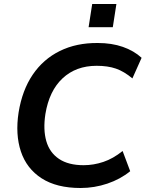

<svg xmlns="http://www.w3.org/2000/svg" viewBox="-20 -930 728 960"><path d="M383 10Q263 10 188 -38.5Q113 -87 84.5 -172.5Q56 -258 73 -368Q91 -479 143.5 -556.5Q196 -634 279 -675Q362 -716 469 -715Q539 -715 594.5 -695.5Q650 -676 688 -641L642 -538Q600 -573 559.5 -587Q519 -601 463 -601Q360 -601 293 -538.5Q226 -476 207 -360Q195 -282 211.5 -224.5Q228 -167 275 -135.5Q322 -104 398 -104Q448 -104 497 -120.5Q546 -137 593 -175L631 -74Q582 -34 517 -12Q452 10 383 10ZM423 -794 441 -910H562L544 -794Z"/></svg>

Font: Mulish ExtraLight
Style: Italic
Weight: 200
Italic angle: -9°
Designer: Vernon Adams
Foundry: Vernon Adams
Version: Version 3.603